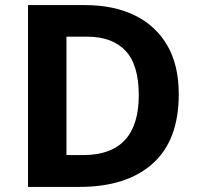

<svg xmlns="http://www.w3.org/2000/svg" viewBox="-20 -734 780 754"><path d="M682 -364Q682 -183 579.5 -91.5Q477 0 292 0H90V-714H314Q426 -714 508.5 -674Q591 -634 636.5 -556.5Q682 -479 682 -364ZM525 -360Q525 -479 473 -534.5Q421 -590 322 -590H241V-125H306Q525 -125 525 -360Z"/></svg>

Font: Noto Sans Gurmukhi
Style: Bold
Weight: 700
Designer: Jelle Bosma - Monotype Design Team
Foundry: Monotype Imaging Inc.
Version: Version 2.004; ttfautohint (v1.8.4.7-5d5b)